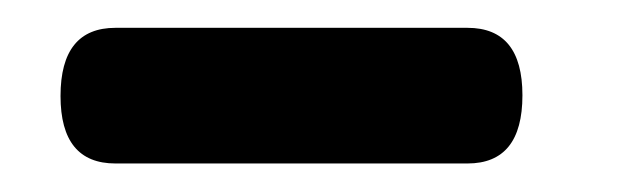

<svg xmlns="http://www.w3.org/2000/svg" viewBox="-20 -652 446 138"><path d="M23.5 -583Q23.5 -632 63 -632H316Q355.5 -632 355.5 -583.5Q355.5 -534.5 316 -534.5H63Q23.5 -534.5 23.5 -583Z"/></svg>

Font: Fraunces 72pt S050 Black
Style: Regular
Weight: 900
Version: Version 1.000; ttfautohint (v1.8.3)